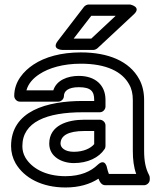

<svg xmlns="http://www.w3.org/2000/svg" viewBox="-20 -795 713 850"><path d="M568 -128C568 -89 572 -55 583 -25H462C459 -33 456 -41 454 -51C454 -51 447 -98 412 -65C383 -37 338 -15 270 -15C179 -15 119 -52 92 -98C83 -114 79 -130 79 -148C79 -255 186 -298 347 -298H422C437 -298 447 -312 447 -323V-353C447 -418 402 -459 329 -459C279 -459 230 -440 216 -395H97C105 -425 127 -449 155 -467C196 -494 259 -513 338 -513C451 -513 521 -478 552 -421C563 -402 568 -379 568 -352ZM446 25H618C629 25 643 15 643 0V-8C643 -12 642 -16 640 -20C625 -48 618 -81 618 -128V-352C618 -386 611 -418 596 -445C553 -524 460 -563 338 -563C251 -563 179 -543 128 -509C86 -481 43 -435 43 -370C43 -359 53 -345 68 -345H238C249 -345 263 -355 263 -370C263 -391 281 -409 329 -409C383 -409 397 -390 397 -353V-348H347C187 -348 29 -304 29 -148C29 -121 36 -95 49 -72C87 -7 166 35 270 35C331 35 379 20 416 -4C421 9 429 25 446 25ZM198 -159C198 -101 254 -73 307 -73C368 -73 418 -97 443 -135C446 -139 447 -145 447 -149V-240C447 -255 433 -265 422 -265H353C280 -265 198 -241 198 -159ZM248 -159C248 -194 281 -215 353 -215H397V-157C382 -139 351 -123 307 -123C266 -123 248 -142 248 -159ZM384 -725H492L384 -624H306ZM372 -775C366 -775 357 -771 352 -765L236 -614C206 -575 256 -574 256 -574H394C399 -574 406 -577 411 -581L573 -732C608 -765 556 -775 556 -775Z"/></svg>

Font: Asimov
Style: XWidOu
Weight: 500
Designer: Google
Version: Version 2.000980; 2014